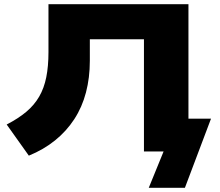

<svg xmlns="http://www.w3.org/2000/svg" viewBox="-20 -725 1051 919"><path d="M692 174 763 0H669V-537H410V-434Q410 -353 391.5 -282.5Q373 -212 335.5 -154.5Q298 -97 243.5 -53Q189 -9 118 20L12 -129Q68 -158 106 -190Q144 -222 167.5 -262.5Q191 -303 201.5 -355.5Q212 -408 212 -475V-705H882V-157H990L865 174Z"/></svg>

Font: Nunito Sans 10pt Expanded Black
Style: Regular
Weight: 900
Width: 7
Designer: Vernon Adams
Foundry: Vernon Adams
Version: Version 3.101;gftools[0.9.27]